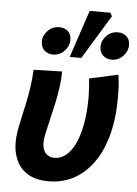

<svg xmlns="http://www.w3.org/2000/svg" viewBox="-56 -831 631 886"><g transform="rotate(5 260.0 -388.0)"><path d="M202.8 12Q145.4 12 108.3 -9.6Q71.1 -31.2 53.4 -69.2Q35.6 -107.2 35.6 -154.4Q35.6 -177.7 40.4 -206.8Q45.2 -236 52.9 -269.7Q60.7 -303.5 68.5 -340.5Q76.2 -377.6 81.8 -416.4Q87.4 -455.2 89 -494.5L220.9 -498.1Q220.9 -461.6 215.2 -422.3Q209.5 -382.9 200.9 -343.3Q192.3 -303.8 183.7 -268.7Q175.2 -233.6 169.5 -206.8Q163.8 -180 163.8 -165.3Q163.8 -131.3 179.4 -114.7Q195 -98 219.7 -98Q249.5 -98 273.8 -118Q298 -138 315.7 -176Q333.3 -214 343.1 -267.9Q352.9 -321.8 352.9 -389.4Q352.9 -410.1 351.5 -433.6Q350 -457 347.5 -476.7L481 -506.1Q486 -471.2 487 -447.4Q488 -423.5 488 -402.8Q488 -301.5 466.8 -224.3Q445.5 -147.1 406.9 -94.5Q368.4 -41.9 316.4 -14.9Q264.4 12 202.8 12ZM171.4 -572.3Q148.7 -572.3 132.2 -586.8Q115.7 -601.2 115.7 -628Q115.7 -655.7 137.3 -678.2Q158.8 -700.6 190.6 -700.6Q214.1 -700.6 230.2 -686.6Q246.2 -672.6 246.2 -646.2Q246.2 -618.1 224.7 -595.2Q203.2 -572.3 171.4 -572.3ZM443.1 -572.3Q420.4 -572.3 403.9 -586.8Q387.4 -601.2 387.4 -628Q387.4 -655.7 409 -678.2Q430.5 -700.6 462.3 -700.6Q485.8 -700.6 501.9 -686.6Q517.9 -672.6 517.9 -646.2Q517.9 -618.1 496.4 -595.2Q474.9 -572.3 443.1 -572.3ZM250 -568.2 323.2 -787.7H419.1L427.7 -772.1L303.7 -568.2Z"/></g></svg>

Font: Source Sans 3 VF
Style: Italic
Weight: 200
Italic angle: -11°
Designer: Paul D. Hunt
Foundry: Adobe Systems Incorporated
Version: Version 3.042;hotconv 1.0.118;makeotfexe 2.5.65603